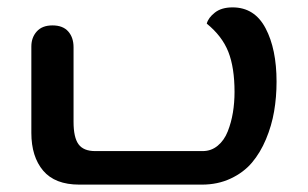

<svg xmlns="http://www.w3.org/2000/svg" viewBox="-20 -500 834 520"><path d="M194.8 0Q128.9 0 96.9 -37.8Q64.9 -75.7 64.9 -140.1V-374Q64.9 -398.4 79.6 -414.8Q94.2 -431.2 122.1 -431.2Q150.4 -431.2 164.8 -414.8Q179.2 -398.4 179.2 -372.1V-169.9Q179.2 -127.9 192.6 -109.4Q206.1 -90.8 237.8 -90.8H528.8Q552.2 -90.8 569.8 -105.5Q587.4 -120.1 596.9 -144.3Q606.4 -168.5 610.8 -195.3Q615.2 -222.2 615.2 -251Q615.2 -316.9 598.4 -359.6Q581.5 -402.3 540 -436Q543.9 -451.7 561.8 -465.8Q579.6 -480 609.9 -480Q669.4 -480 699.2 -423.6Q729 -367.2 729 -278.8Q729 -237.3 722.4 -198.5Q715.8 -159.7 700.4 -123Q685.1 -86.4 662.4 -59.6Q639.6 -32.7 604.7 -16.4Q569.8 0 526.9 0Z"/></svg>

Font: El Messiri SemiBold
Style: Regular
Weight: 600
Designer: Mohamed Gaber
Foundry: Kief Type Foundry
Version: Version 2.007;PS 002.007;hotconv 1.0.88;makeotf.lib2.5.64775